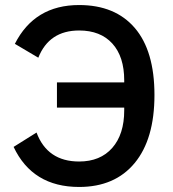

<svg xmlns="http://www.w3.org/2000/svg" viewBox="-20 -730 688 762"><path d="M206 -303V-403H473V-411Q473 -505 426 -557Q379 -609 294 -609Q175 -609 132 -501L39 -556Q117 -710 294 -710Q437 -710 515 -619Q593 -528 593 -353Q593 -178 514.5 -83Q436 12 294 12Q109 12 34 -147L125 -204Q168 -89 294 -89Q378 -89 425.5 -143Q473 -197 473 -292V-303Z"/></svg>

Font: IBM Plex Sans Medm
Style: Regular
Weight: 500
Designer: Mike Abbink, Paul van der Laan, Pieter van Rosmalen
Foundry: Bold Monday
Version: Version 3.005